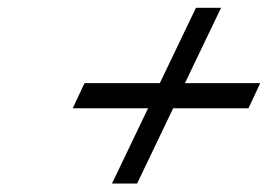

<svg xmlns="http://www.w3.org/2000/svg" viewBox="-20 -582 668 478"><path d="M258.8 -125 348.6 -312.5H161.1L190.4 -375H377.9L467.8 -562.5H530.3L440.4 -375H627.9L598.6 -312.5H411.1L321.3 -125Z"/></svg>

Font: Damion
Style: Regular
Weight: 400
Designer: Vernon Adams
Foundry: Vernon Adams
Version: Version 1.100; ttfautohint (v1.8.4.7-5d5b)